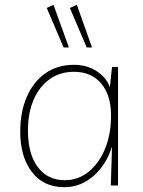

<svg xmlns="http://www.w3.org/2000/svg" viewBox="-20 -770 594 797"><path d="M470 -492V0H440L445 -162Q422 -87 368.5 -40Q315 7 247 7Q160 7 112 -56.5Q64 -120 64 -223Q64 -305 91 -367.5Q118 -430 168 -465.5Q218 -501 287 -501Q341 -501 382 -474Q423 -447 436 -408L445 -492ZM287 -472Q230 -472 187 -442Q144 -412 120 -357Q96 -302 96 -227Q96 -132 136.5 -77Q177 -22 249 -22Q305 -22 348.5 -57.5Q392 -93 416.5 -153.5Q441 -214 441 -290Q441 -375 400 -423.5Q359 -472 287 -472ZM340 -573 270 -737 299 -750 362 -573ZM244 -573 174 -737 202 -750 266 -573Z"/></svg>

Font: Livvic Thin
Style: Regular
Weight: 250
Designer: Jacques Le Bailly, Baron von Fonthausen
Version: Version 1.001; ttfautohint (v1.8.2)